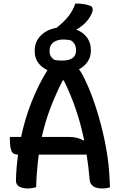

<svg xmlns="http://www.w3.org/2000/svg" viewBox="-20 -1054 690 1084"><path d="M184 3Q172 6 160 8Q148 10 135 10Q108 10 88.5 -0.5Q69 -11 70 -38Q72 -110 82 -181H80Q53 -181 44.5 -202.5Q36 -224 36 -263V-281H99Q122 -388 160 -483Q198 -578 248 -658Q215 -673 195.5 -700Q176 -727 176 -763V-769Q176 -818 209.5 -852.5Q243 -887 299 -897Q339 -928 365.5 -961Q392 -994 405 -1034Q432 -1034 451.5 -1031Q471 -1028 488 -1022Q500 -1018 502.5 -1007.5Q505 -997 501 -986Q489 -954 465.5 -929Q442 -904 411 -887Q449 -872 471 -842.5Q493 -813 493 -773V-767Q493 -733 475 -706Q457 -679 426 -663Q444 -639 465 -593Q491 -538 516 -464Q541 -390 561.5 -303Q582 -216 593 -123Q596 -92 598 -59.5Q600 -27 601 3Q583 10 557 10Q491 10 486 -40Q480 -114 469 -181H199Q187 -96 184 3ZM340 -831Q302 -831 281 -814.5Q260 -798 260 -769V-763Q260 -733 287 -716Q297 -714 307.5 -713Q318 -712 329 -712Q409 -712 409 -767V-773Q409 -808 380 -826Q371 -828 361 -829.5Q351 -831 340 -831ZM367 -281Q420 -281 449 -261L455 -263Q418 -444 340 -600H334Q295 -523 265.5 -446.5Q236 -370 216 -281Z"/></svg>

Font: Recursive Sn Csl St Med
Style: Regular
Weight: 500
Version: Version 1.079;hotconv 1.0.112;makeotfexe 2.5.65598; ttfautoh